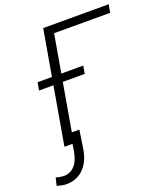

<svg xmlns="http://www.w3.org/2000/svg" viewBox="-236 -822 993 1149"><g transform="rotate(-20 260.5 -248.0)"><path d="M584 -659.7H226.6L111.8 0H52.2L175.8 -710.9H592.8ZM315.4 -368.2H24.4L33.2 -418H324.2ZM171.4 -65.9 154.3 46.9Q142.1 127.9 97.4 171.9Q52.7 215.8 -15.1 214.8Q-40 213.9 -71.8 204.1L-59.6 154.3Q-37.1 162.1 -11.7 163.1Q30.8 164.1 59.3 132.6Q87.9 101.1 97.2 41L113.8 -65.9Z"/></g></svg>

Font: RobotoInd Light
Style: Italic
Weight: 300
Italic angle: -12°
Designer: Google
Version: Version 2.001151; 2014